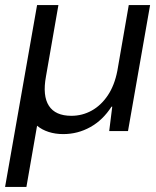

<svg xmlns="http://www.w3.org/2000/svg" viewBox="-51 -516 615 756"><path d="M-31 220 95 -496H179L130 -215Q116 -139 141.5 -99.5Q167 -60 230 -60Q273 -60 310 -80.5Q347 -101 373.5 -140.5Q400 -180 411 -237L456 -496H540L453 0H379L391 -96H388Q354 -43 304.5 -15.5Q255 12 198 12Q167 12 140.5 3.5Q114 -5 95 -21L53 220Z"/></svg>

Font: DM Sans 36pt
Style: Italic
Weight: 400
Italic angle: -10°
Designer: Colophon Foundry, Jonny Pinhorn
Foundry: Colophon Foundry
Version: Version 4.004;gftools[0.9.30]